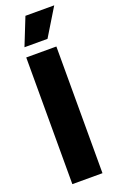

<svg xmlns="http://www.w3.org/2000/svg" viewBox="-164 -897 583 940"><g transform="rotate(-20 127.5 -426.5)"><path d="M39 0V-660H196V0ZM168 -710H48L105 -853H255Z"/></g></svg>

Font: Bricolage Grotesque 48pt Condensed ExtraBold
Style: Regular
Weight: 800
Width: 3
Designer: Mathieu Triay
Foundry: Atelier Triay
Version: Version 1.001;gftools[0.9.33.dev8+g029e19f]